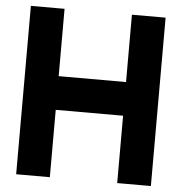

<svg xmlns="http://www.w3.org/2000/svg" viewBox="-52 -782 789 832"><g transform="rotate(5 342.0 -366.0)"><path d="M48.8 -732.4H195.3V-439.5H488.3V-732.4H634.8V0H488.3V-293H195.3V0H48.8Z"/></g></svg>

Font: Audex
Style: Regular
Weight: 400
Designer: GGBotNet
Foundry: GGBotNet
Version: 1.00